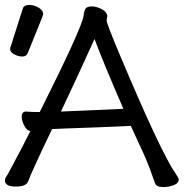

<svg xmlns="http://www.w3.org/2000/svg" viewBox="-27 -743 744 778"><path d="M63 -514Q47 -514 30.5 -523Q14 -532 14 -543Q14 -551 16 -553L65 -707Q69 -723 92 -723Q111 -723 129.5 -712Q148 -701 148 -685Q148 -681 85 -527Q80 -514 63 -514ZM220 -291 473 -302Q391 -491 356 -585Q278 -413 220 -291ZM633 15Q607 15 601 -1Q582 -57 561 -107L503 -233L367 -227Q194 -221 184 -220Q101 -47 87 -8Q79 13 37 13Q-7 13 -7 -12Q-7 -20 -2.5 -26Q2 -32 6 -39.5Q10 -47 19.5 -65Q29 -83 48.5 -119.5Q68 -156 96 -212H98Q83 -212 72 -232.5Q61 -253 61 -270Q61 -291 79 -291Q98 -289 134 -289Q307 -634 312 -681Q314 -701 320.5 -709Q327 -717 346 -717Q362 -717 383 -707Q404 -697 408 -680L405 -660Q405 -648 458 -522Q624 -127 685 -39Q697 -22 697 -16Q697 0 676.5 7.5Q656 15 633 15Z"/></svg>

Font: LXGW WenKai Medium
Style: Regular
Weight: 500
Designer: LXGW / Fontworks Inc.
Foundry: LXGW / Fontworks Inc.
Version: Version 1.501; October 10, 2024